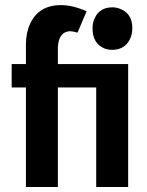

<svg xmlns="http://www.w3.org/2000/svg" viewBox="-20 -743 586 763"><path d="M210 0V-395.5H362.3V0H489.3V-488.3H210V-554.7Q212.9 -617.2 258.8 -619.1Q267.6 -619.1 288.1 -613.3L324.2 -698.2Q268.6 -722.7 222.7 -722.7Q133.8 -722.7 99.6 -648.4Q83 -612.3 83 -565.4V-488.3H26.4V-395.5H83V0ZM505.9 -630.9Q505.9 -689.5 457 -708Q442.4 -713.9 426.8 -713.9Q376 -713.9 356.4 -670.9Q347.7 -653.3 347.7 -630.9Q347.7 -569.3 396.5 -549.8Q411.1 -544.9 425.8 -544.9Q474.6 -544.9 496.1 -586.9Q505.9 -606.4 505.9 -630.9Z"/></svg>

Font: Yaldevi Colombo
Style: Bold
Weight: 700
Designer: Sol Matas, Denzil Rajitha, Kosala Senevirathne and Pathum Egodawatta
Foundry: Mooniak
Version: Version 1.020 ; ttfautohint (v1.6)